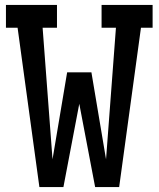

<svg xmlns="http://www.w3.org/2000/svg" viewBox="-20 -755 640 775"><path d="M139 0 51 -643H4V-735H210V-643H152L192 -112L251 -463H349L408 -112L448 -643H390V-735H596V-643H549L461 0H364L300 -336L236 0Z"/></svg>

Font: Iosevka Slab Semibold Extended
Style: Regular
Weight: 600
Width: 7
Monospace: yes
Designer: Belleve Invis
Foundry: Belleve Invis
Version: Version 11.1.0; ttfautohint (v1.8.3)